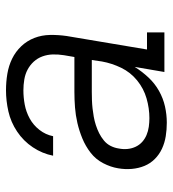

<svg xmlns="http://www.w3.org/2000/svg" viewBox="12 -580 576 640"><g transform="rotate(-90 300.0 -260.0)"><path d="M211 8Q188 8 166 4.5Q144 1 124.5 -8Q105 -17 90 -32Q75 -47 67 -66.5Q59 -86 57 -108.5Q55 -131 59 -154Q63 -179 76 -204Q89 -229 111 -246Q133 -263 158.5 -273.5Q184 -284 210 -290Q236 -296 262 -298Q288 -300 314 -300H430L436 -335Q439 -354 438.5 -372Q438 -390 432 -406.5Q426 -423 414.5 -435.5Q403 -448 388 -456Q373 -464 355 -467Q337 -470 319 -470Q295 -470 271 -465.5Q247 -461 225 -449Q203 -437 187 -416.5Q171 -396 166 -371H101Q108 -407 129 -438.5Q150 -470 181.5 -491Q213 -512 248.5 -520Q284 -528 319 -528Q347 -528 374 -523.5Q401 -519 424.5 -507.5Q448 -496 466 -477Q484 -458 493.5 -433.5Q503 -409 503.5 -381.5Q504 -354 500 -326L455 -58H512V0H380L397 -99Q382 -75 362 -53.5Q342 -32 317 -18Q292 -4 265 2Q238 8 211 8ZM226 -50Q259 -50 292 -59.5Q325 -69 352 -91Q379 -113 394 -144Q409 -175 415 -208L420 -242H314Q300 -242 286 -241.5Q272 -241 258.5 -239.5Q245 -238 231 -235.5Q217 -233 203 -228.5Q189 -224 176 -217.5Q163 -211 151.5 -201.5Q140 -192 133.5 -179Q127 -166 125 -152Q122 -137 123.5 -122.5Q125 -108 131 -95.5Q137 -83 147 -74Q157 -65 170 -59.5Q183 -54 197.5 -52Q212 -50 226 -50Z"/></g></svg>

Font: Iosevka Etoile Light Oblique
Style: Regular
Weight: 300
Italic angle: -9°
Designer: Belleve Invis
Foundry: Belleve Invis
Version: Version 15.5.2; ttfautohint (v1.8.4)